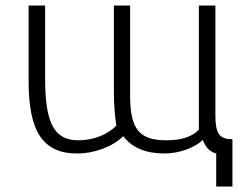

<svg xmlns="http://www.w3.org/2000/svg" viewBox="-20 -548 890 698"><path d="M260 10C324 10 390 -15 428 -53C460 -11 509 10 579 10C631 10 688 -11 717 -39C729 -10 744 4 766 10V130H825V-42C777 -42 763 -62 763 -130V-528H703V-76C678 -51 639 -38 586 -38C486 -38 453 -78 453 -201V-528H394V-219C394 -173 397 -129 403 -91C370 -58 319 -38 265 -38C177 -38 144 -100 144 -263V-528H84V-252C84 -69 137 10 260 10Z"/></svg>

Font: Repo Light
Style: Regular
Weight: 300
Designer: Stefan Peev
Foundry: Context Ltd
Version: Version 001.502